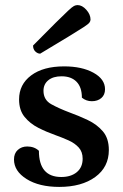

<svg xmlns="http://www.w3.org/2000/svg" viewBox="-20 -723 483 755"><path d="M213 12Q134 12 84.5 -19Q35 -50 35 -96Q35 -120 50 -133.5Q65 -147 87 -147Q115 -147 133 -130Q133 -27 221 -27Q259 -27 282 -46Q305 -65 305 -99Q305 -126 289.5 -143Q274 -160 249.5 -171Q225 -182 197 -192Q163 -204 130.5 -220.5Q98 -237 76.5 -263.5Q55 -290 55 -332Q55 -391 102.5 -426.5Q150 -462 232 -462Q302 -462 347.5 -437Q393 -412 393 -372Q393 -350 378.5 -337.5Q364 -325 341 -325Q319 -325 302 -339Q302 -380 281 -401.5Q260 -423 222 -423Q189 -423 170 -407.5Q151 -392 151 -366Q151 -330 182 -313Q213 -296 253 -281Q289 -268 325 -251Q361 -234 384.5 -206.5Q408 -179 408 -133Q408 -66 354.5 -27Q301 12 213 12ZM138 -512Q128 -512 119 -520.5Q110 -529 110 -544Q167 -602 199.5 -634Q232 -666 248 -681Q264 -696 271 -699.5Q278 -703 285 -703Q303 -703 319.5 -684.5Q336 -666 336 -646Q336 -640 331.5 -634Q327 -628 308.5 -616Q290 -604 250 -579.5Q210 -555 138 -512Z"/></svg>

Font: Petrona SemiBold
Style: Regular
Weight: 600
Designer: Ringo R. Seeber
Foundry: Ringo R. Seeber
Version: Version 2.001; ttfautohint (v1.8.3)